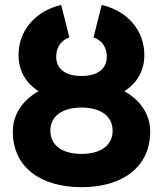

<svg xmlns="http://www.w3.org/2000/svg" viewBox="-20 -756 670 789"><path d="M364.3 -602.1C400.9 -590.8 418.9 -558.6 418.9 -523.4C418.9 -475.1 383.8 -443.8 314.9 -443.8C245.6 -443.8 210.9 -475.1 210.9 -523.4C210.9 -558.6 229 -590.3 265.1 -602.1L231.4 -735.8C125.5 -710.9 56.2 -630.4 56.2 -529.8C56.2 -434.6 120.6 -393.1 138.2 -381.3C116.2 -368.7 32.7 -318.4 32.7 -215.3C32.7 -67.4 148.9 13.2 314.9 13.2C481 13.2 597.2 -67.4 597.2 -215.3C597.2 -318.8 513.2 -368.7 491.2 -381.3C508.8 -393.1 573.2 -434.6 573.2 -529.8C573.2 -630.4 504.4 -710.9 397.9 -735.8ZM314.9 -314C396 -314 442.9 -276.9 442.9 -218.8C442.9 -160.6 396 -123.5 314.9 -123.5C233.4 -123.5 187 -160.6 187 -218.8C187 -276.9 233.4 -314 314.9 -314Z"/></svg>

Font: Giphurs ExtraBold
Style: Regular
Weight: 800
Version: Version 1.000